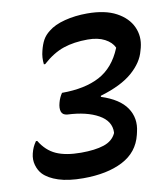

<svg xmlns="http://www.w3.org/2000/svg" viewBox="-83 -790 767 879"><g transform="rotate(-10 300.5 -350.0)"><path d="M381 -720Q464 -720 516 -692Q568 -664 588.5 -619Q609 -574 596 -523L592 -509Q579 -457 527.5 -412Q476 -367 378 -338L377 -333Q461 -306 494 -257Q527 -208 512 -146L509 -133Q490 -55 417.5 -17.5Q345 20 234 20Q165 20 119 5Q73 -10 49 -35Q33 -52 25.5 -78Q18 -104 25 -132Q29 -148 34.5 -160Q40 -172 49 -185H55Q84 -137 128.5 -117Q173 -97 244 -97Q309 -97 350 -110.5Q391 -124 407 -158L408 -162Q410 -215 355.5 -245.5Q301 -276 212 -280Q190 -282 184.5 -298.5Q179 -315 186 -340Q192 -363 205 -382Q312 -382 380.5 -418.5Q449 -455 484 -540L485 -543Q473 -569 441.5 -585.5Q410 -602 363 -602Q299 -602 250 -585.5Q201 -569 152 -525H146Q144 -541 145 -556.5Q146 -572 150 -587Q157 -616 168 -636Q179 -656 200 -672Q228 -695 276.5 -707.5Q325 -720 381 -720Z"/></g></svg>

Font: Recursive Mn Csl St SmB
Style: Italic
Weight: 600
Italic angle: -15°
Monospace: yes
Version: Version 1.079;hotconv 1.0.112;makeotfexe 2.5.65598; ttfautoh